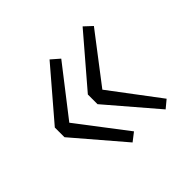

<svg xmlns="http://www.w3.org/2000/svg" viewBox="-105 -608 658 658"><g transform="rotate(-45 224.5 -279.0)"><path d="M200.2 -78.1 47.9 -255.9V-302.7L200.2 -480.5L230.5 -454.1L94.7 -279.3L230.5 -101.6ZM360.4 -78.1 208 -255.9V-302.7L360.4 -480.5L388.7 -454.1L254.9 -279.3L388.7 -101.6Z"/></g></svg>

Font: Taipei Sans TC Beta Light
Style: Regular
Weight: 300
Designer: JT Foundry
Foundry: JT Foundry
Version: Version 1.000